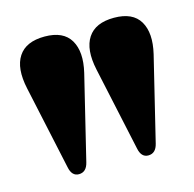

<svg xmlns="http://www.w3.org/2000/svg" viewBox="-70 -875 556 550"><g transform="rotate(-15 208.0 -600.5)"><path d="M306 -397.5Q285 -397.5 279.5 -425.5L226 -673.5Q212.5 -736 234.8 -770Q257 -804 312.5 -804Q368 -804 388.8 -768.8Q409.5 -733.5 395.5 -674L335 -425Q328.5 -397.5 306 -397.5ZM100 -397Q79 -397 73.5 -425L20 -673Q6.5 -735.5 28.8 -769.5Q51 -803.5 106.5 -803.5Q162 -803.5 182.8 -768.2Q203.5 -733 189.5 -673.5L129 -424.5Q122.5 -397 100 -397Z"/></g></svg>

Font: Fraunces 144pt Soft Black
Style: Regular
Weight: 900
Version: Version 1.000;[b76b70a41]